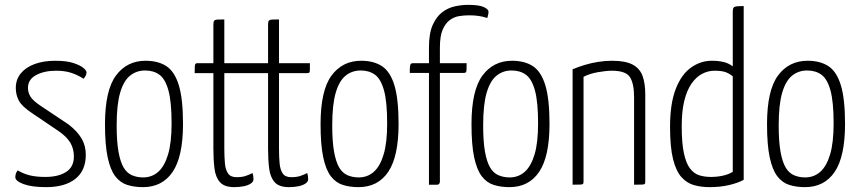

<svg xmlns="http://www.w3.org/2000/svg" viewBox="-20 -760 3533 790"><path d="M170 10Q111 10 77 -2.5Q43 -15 43 -31Q43 -37 45 -44.5Q47 -52 53 -59Q76 -45 102.5 -38.5Q129 -32 167 -32Q220 -32 252 -52.5Q284 -73 284 -116Q284 -148 269.5 -172.5Q255 -197 222 -220L114 -293Q70 -322 57.5 -346Q45 -370 45 -398Q45 -433 65.5 -458Q86 -483 122.5 -496.5Q159 -510 207 -510Q253 -510 281 -501Q309 -492 322.5 -481Q336 -470 336 -462Q336 -450 324 -436Q297 -453 271 -461Q245 -469 211 -469Q162 -469 128.5 -451Q95 -433 95 -398Q95 -380 105 -363Q115 -346 148 -324L262 -248Q298 -220 315.5 -190.5Q333 -161 333 -123Q333 -58 290 -24Q247 10 170 10Z M568 10Q533 10 504 1Q475 -8 454.5 -34.5Q434 -61 423 -112.5Q412 -164 412 -249Q412 -388 457 -449Q502 -510 579 -510Q631 -510 665 -487.5Q699 -465 716 -408.5Q733 -352 733 -250Q733 -116 690.5 -53Q648 10 568 10ZM569 -30Q605 -30 631 -53Q657 -76 671.5 -124.5Q686 -173 686 -252Q686 -341 673 -388Q660 -435 636 -452.5Q612 -470 577 -470Q542 -470 515.5 -449Q489 -428 474.5 -379Q460 -330 460 -244Q460 -178 467.5 -136Q475 -94 488.5 -71Q502 -48 523 -39Q544 -30 569 -30Z M944 10Q903 10 885 -10.5Q867 -31 862.5 -66.5Q858 -102 858 -148V-459H781Q781 -478 781.5 -486.5Q782 -495 784.5 -497.5Q787 -500 792 -500H858V-660Q858 -671 861.5 -675Q865 -679 874.5 -679.5Q884 -680 903 -680V-500H1030Q1030 -482 1030 -473Q1030 -464 1027.5 -461.5Q1025 -459 1020 -459H903V-146Q903 -114 905.5 -87.5Q908 -61 918.5 -46Q929 -31 953 -31Q975 -31 989 -35.5Q1003 -40 1019 -48Q1021 -42 1022 -36.5Q1023 -31 1023 -23Q1023 -12 1011.5 -4.5Q1000 3 982 6.5Q964 10 944 10Z M1169 10Q1128 10 1110 -10.5Q1092 -31 1087.5 -66.5Q1083 -102 1083 -148V-459H1006Q1006 -478 1006.5 -486.5Q1007 -495 1009.5 -497.5Q1012 -500 1017 -500H1083V-660Q1083 -671 1086.5 -675Q1090 -679 1099.5 -679.5Q1109 -680 1128 -680V-500H1255Q1255 -482 1255 -473Q1255 -464 1252.5 -461.5Q1250 -459 1245 -459H1128V-146Q1128 -114 1130.5 -87.5Q1133 -61 1143.5 -46Q1154 -31 1178 -31Q1200 -31 1214 -35.5Q1228 -40 1244 -48Q1246 -42 1247 -36.5Q1248 -31 1248 -23Q1248 -12 1236.5 -4.5Q1225 3 1207 6.5Q1189 10 1169 10Z M1455 10Q1420 10 1391 1Q1362 -8 1341.5 -34.5Q1321 -61 1310 -112.5Q1299 -164 1299 -249Q1299 -388 1344 -449Q1389 -510 1466 -510Q1518 -510 1552 -487.5Q1586 -465 1603 -408.5Q1620 -352 1620 -250Q1620 -116 1577.5 -53Q1535 10 1455 10ZM1456 -30Q1492 -30 1518 -53Q1544 -76 1558.5 -124.5Q1573 -173 1573 -252Q1573 -341 1560 -388Q1547 -435 1523 -452.5Q1499 -470 1464 -470Q1429 -470 1402.5 -449Q1376 -428 1361.5 -379Q1347 -330 1347 -244Q1347 -178 1354.5 -136Q1362 -94 1375.5 -71Q1389 -48 1410 -39Q1431 -30 1456 -30Z M1745 0V-460H1666Q1666 -478 1667 -486.5Q1668 -495 1670.5 -497.5Q1673 -500 1680 -500H1745V-565Q1745 -623 1760.5 -657.5Q1776 -692 1800 -710Q1824 -728 1852 -734Q1880 -740 1906 -740Q1951 -740 1970.5 -731Q1990 -722 1990 -712Q1990 -706 1988.5 -699Q1987 -692 1985 -686Q1967 -692 1949 -694.5Q1931 -697 1910 -697Q1889 -697 1868 -693.5Q1847 -690 1829.5 -676.5Q1812 -663 1801 -637Q1790 -611 1790 -564V-500H1900Q1900 -481 1899.5 -472.5Q1899 -464 1896.5 -462Q1894 -460 1888 -460H1790V-12Q1790 -9 1787.5 -4.5Q1785 0 1778 0Z M2076 10Q2041 10 2012 1Q1983 -8 1962.5 -34.5Q1942 -61 1931 -112.5Q1920 -164 1920 -249Q1920 -388 1965 -449Q2010 -510 2087 -510Q2139 -510 2173 -487.5Q2207 -465 2224 -408.5Q2241 -352 2241 -250Q2241 -116 2198.5 -53Q2156 10 2076 10ZM2077 -30Q2113 -30 2139 -53Q2165 -76 2179.5 -124.5Q2194 -173 2194 -252Q2194 -341 2181 -388Q2168 -435 2144 -452.5Q2120 -470 2085 -470Q2050 -470 2023.5 -449Q1997 -428 1982.5 -379Q1968 -330 1968 -244Q1968 -178 1975.5 -136Q1983 -94 1996.5 -71Q2010 -48 2031 -39Q2052 -30 2077 -30Z M2336 0V-475Q2360 -485 2386.5 -493Q2413 -501 2441.5 -505.5Q2470 -510 2498 -510Q2553 -510 2582.5 -494.5Q2612 -479 2623.5 -448.5Q2635 -418 2635 -371V-12Q2635 -6 2633 -3.5Q2631 -1 2621.5 -0.5Q2612 0 2589 0V-360Q2589 -416 2572 -442.5Q2555 -469 2498 -469Q2474 -469 2440 -463Q2406 -457 2381 -444V-12Q2381 -6 2379 -3.5Q2377 -1 2367.5 -0.5Q2358 0 2336 0Z M2900 10Q2866 10 2836.5 2Q2807 -6 2784.5 -30.5Q2762 -55 2749.5 -104.5Q2737 -154 2737 -238Q2737 -333 2760 -393Q2783 -453 2822.5 -481.5Q2862 -510 2909 -510Q2936 -510 2957 -505Q2978 -500 2995 -487V-712Q2995 -724 2998.5 -728.5Q3002 -733 3012.5 -734Q3023 -735 3040 -735V-20Q3016 -7 2979.5 1.5Q2943 10 2900 10ZM2905 -32Q2930 -32 2953.5 -37Q2977 -42 2995 -53V-446Q2979 -459 2963 -464Q2947 -469 2920 -469Q2893 -469 2868.5 -456Q2844 -443 2825 -415.5Q2806 -388 2795.5 -345Q2785 -302 2785 -241Q2785 -171 2794 -129.5Q2803 -88 2819 -67Q2835 -46 2856.5 -39Q2878 -32 2905 -32Z M3292 10Q3257 10 3228 1Q3199 -8 3178.5 -34.5Q3158 -61 3147 -112.5Q3136 -164 3136 -249Q3136 -388 3181 -449Q3226 -510 3303 -510Q3355 -510 3389 -487.5Q3423 -465 3440 -408.5Q3457 -352 3457 -250Q3457 -116 3414.5 -53Q3372 10 3292 10ZM3293 -30Q3329 -30 3355 -53Q3381 -76 3395.5 -124.5Q3410 -173 3410 -252Q3410 -341 3397 -388Q3384 -435 3360 -452.5Q3336 -470 3301 -470Q3266 -470 3239.5 -449Q3213 -428 3198.5 -379Q3184 -330 3184 -244Q3184 -178 3191.5 -136Q3199 -94 3212.5 -71Q3226 -48 3247 -39Q3268 -30 3293 -30Z"/></svg>

Font: Yanone Kaffeesatz Light
Style: Regular
Weight: 300
Designer: Yanone (Cyrillic: Daniel Pouzeot, Huerta Tipografica, and Cyreal)
Foundry: Yanone
Version: Version 2.003